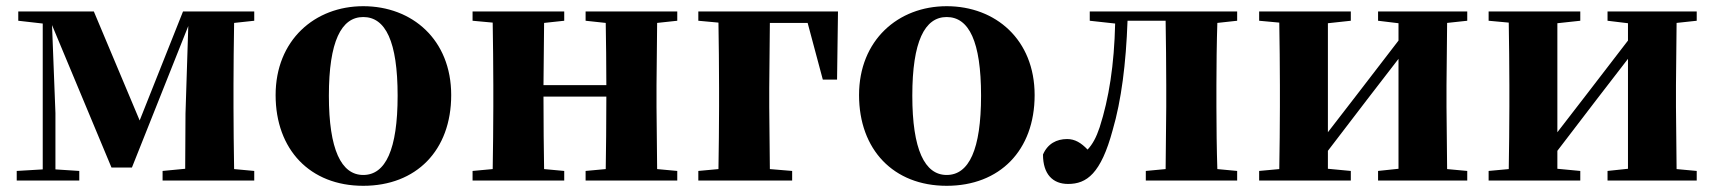

<svg xmlns="http://www.w3.org/2000/svg" viewBox="-20 -583 5534 620"><path d="M118 0H236V-31L159 -36V-218L148 -502L340 -42H406L588 -499L579 -216L578 -38L505 -31V0H801V-31L736 -37C735 -95 734 -182 734 -238V-308C734 -364 735 -451 736 -509L801 -516V-546H571L431 -194L283 -546H39V-516L118 -507V-36L34 -31V0Z M1153 17C1324 17 1437 -97 1437 -276C1437 -455 1311 -563 1153 -563C996 -563 870 -453 870 -276C870 -100 981 17 1153 17ZM1153 -18C1082 -18 1042 -100 1042 -274C1042 -449 1082 -528 1153 -528C1225 -528 1264 -449 1264 -274C1264 -100 1225 -18 1153 -18Z M1871 -516 1936 -509C1937 -454 1938 -371 1938 -308H1735L1737 -509L1802 -516V-546H1506V-516L1571 -510C1572 -451 1573 -364 1573 -308V-238C1573 -182 1572 -95 1571 -37L1506 -31V0H1802V-31L1737 -37C1736 -95 1735 -186 1735 -271H1938C1938 -186 1937 -95 1936 -37L1871 -31V0H2167V-31L2102 -37L2100 -238V-308L2102 -509L2167 -516V-546H1871Z M2235 -516 2300 -510C2301 -451 2302 -363 2302 -299V-238C2302 -182 2301 -95 2300 -37L2235 -31V0H2538V-31L2466 -37L2464 -238V-299L2466 -509H2588L2637 -326H2683L2686 -546H2235Z M3037 17C3208 17 3321 -97 3321 -276C3321 -455 3195 -563 3037 -563C2880 -563 2754 -453 2754 -276C2754 -100 2865 17 3037 17ZM3037 -18C2966 -18 2926 -100 2926 -274C2926 -449 2966 -528 3037 -528C3109 -528 3148 -449 3148 -274C3148 -100 3109 -18 3037 -18Z M3743 0H3975V-31L3911 -37C3909 -95 3908 -182 3908 -238V-308C3908 -364 3909 -451 3911 -509L3975 -516V-546H3499V-516L3581 -507C3578 -374 3561 -265 3531 -172C3520 -139 3508 -117 3492 -100C3471 -122 3451 -134 3426 -134C3392 -134 3363 -119 3348 -84C3348 -20 3380 11 3429 11C3489 11 3535 -22 3573 -163C3601 -259 3616 -377 3621 -516H3744C3745 -458 3746 -367 3746 -308V-238L3744 -37L3680 -31V0Z M4430 -516 4496 -508V-452L4363 -279L4268 -156V-508L4342 -516V-546H4046V-516L4111 -510C4112 -451 4113 -364 4113 -308V-238C4113 -182 4112 -95 4111 -37L4046 -31V0H4342V-31L4268 -38V-96L4395 -262L4496 -393V-38L4430 -31V0H4718V-31L4653 -37L4651 -238V-308L4653 -509L4718 -516V-546H4430Z M5171 -516 5237 -508V-452L5104 -279L5009 -156V-508L5083 -516V-546H4787V-516L4852 -510C4853 -451 4854 -364 4854 -308V-238C4854 -182 4853 -95 4852 -37L4787 -31V0H5083V-31L5009 -38V-96L5136 -262L5237 -393V-38L5171 -31V0H5459V-31L5394 -37L5392 -238V-308L5394 -509L5459 -516V-546H5171Z"/></svg>

Font: Noto Serif CJK HK Black
Style: Regular
Weight: 900
Designer: Ryoko NISHIZUKA 西塚涼子 (kana & ideographs); Frank Grießhammer (Latin, Greek & Cyrillic); Wenlong ZHANG 张文龙 (bopomofo); San
Foundry: Adobe
Version: Version 2.001;hotconv 1.1.0;makeotfexe 2.6.0